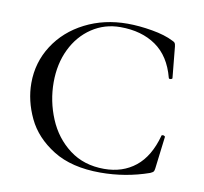

<svg xmlns="http://www.w3.org/2000/svg" viewBox="-62 -546 662 624"><g transform="rotate(10 269.0 -234.0)"><path d="M463 -451Q470 -448 472 -445Q474 -442 475 -434L485 -331Q485 -328 479.5 -327Q474 -326 473 -330Q455 -399 407.5 -432Q360 -465 290 -465Q238 -465 196 -437Q154 -409 130.5 -360.5Q107 -312 107 -251Q107 -189 131 -131.5Q155 -74 202.5 -38Q250 -2 317 -2Q378 -2 420.5 -36Q463 -70 482 -140Q482 -143 487 -143Q489 -143 491.5 -141.5Q494 -140 494 -139L481 -33Q480 -25 478 -22Q476 -19 467 -15Q390 12 307 12Q212 12 151 -26Q90 -64 63 -121Q36 -178 36 -236Q36 -304 72 -360Q108 -416 171 -448Q234 -480 311 -480Q349 -480 392.5 -472.5Q436 -465 463 -451Z"/></g></svg>

Font: Cormorant Unicase
Style: Regular
Weight: 400
Designer: Christian Thalmann (Catharsis Fonts)
Foundry: Catharsis Fonts
Version: Version 4.000